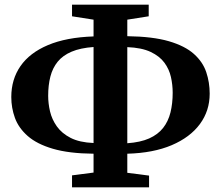

<svg xmlns="http://www.w3.org/2000/svg" viewBox="-20 -784 950 825"><path d="M289.5 21V-30.5L382 -42.5V-123.5Q276 -124.5 207.2 -144.8Q138.5 -165 99.2 -199.5Q60 -234 44.2 -277.2Q28.5 -320.5 28.5 -367Q28.5 -443 68 -500Q107.5 -557 186 -590.2Q264.5 -623.5 382 -627.5V-699.5L289.5 -714V-764H619V-714L527 -699.5V-628.5Q636.5 -627 705.8 -606.8Q775 -586.5 813.2 -552.2Q851.5 -518 866.2 -474Q881 -430 881 -381.5Q881 -308 839 -251Q797 -194 717.8 -160.2Q638.5 -126.5 527 -123.5V-41.5L620.5 -29.5V21ZM382 -169.5V-582Q325.5 -578 287.8 -562Q250 -546 228 -519Q206 -492 196.5 -455Q187 -418 187 -372.5Q187 -339.5 195 -305.2Q203 -271 224.2 -241Q245.5 -211 283.5 -191.5Q321.5 -172 382 -169.5ZM527 -168.5Q583.5 -172.5 621 -189.2Q658.5 -206 680.8 -234.2Q703 -262.5 712.5 -300.8Q722 -339 722 -385.5Q722 -419.5 714.5 -453Q707 -486.5 686.5 -514.5Q666 -542.5 627.5 -560.8Q589 -579 527 -581.5Z"/></svg>

Font: Merriweather 48pt
Style: Bold
Weight: 700
Version: Version 2.100